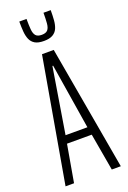

<svg xmlns="http://www.w3.org/2000/svg" viewBox="-167 -944 667 999"><g transform="rotate(-20 166.0 -444.0)"><path d="M13 0 133 -688H198L319 0H269L233 -206H96L60 0ZM104 -250H225L167 -612H163ZM167 -749Q135 -749 117.5 -759.5Q100 -770 92 -788.5Q84 -807 82 -832Q80 -857 80 -888H120Q120 -854 122 -830Q124 -806 134 -794.5Q144 -783 167 -783Q190 -783 200 -794.5Q210 -806 212 -830Q214 -854 214 -888H254Q254 -857 252 -832Q250 -807 242 -788.5Q234 -770 216 -759.5Q198 -749 167 -749Z"/></g></svg>

Font: Saira UltraCondensed Light
Style: Regular
Weight: 300
Width: 1
Designer: Hector Gatti with collaboration of the Omnibus-Type team
Foundry: Omnibus-Type
Version: Version 1.101